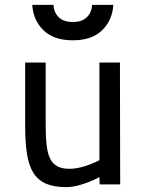

<svg xmlns="http://www.w3.org/2000/svg" viewBox="-20 -755 599 786"><path d="M471 -499 472 0H388L387 -30Q365 -18 341 -9Q321 -1 297 5Q273 11 250 11Q201 11 168.5 -3Q136 -17 117 -47Q98 -77 90.5 -124.5Q83 -172 83 -239V-499H167V-240Q167 -193 171 -159.5Q175 -126 185.5 -105Q196 -84 215 -74Q234 -64 264 -64Q285 -64 306.5 -69Q328 -74 346 -81Q367 -89 387 -99V-499ZM199 -735Q201 -703 221 -684Q241 -665 278 -665Q315 -665 335 -684Q355 -703 357 -735H444Q440 -672 398 -631Q356 -590 278 -590Q200 -590 158 -631Q116 -672 112 -735Z"/></svg>

Font: Panefresco 500wt
Style: Regular
Weight: 700
Foundry: Campivisivi & Chank Co
Version: Version 1.001